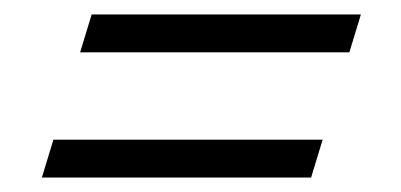

<svg xmlns="http://www.w3.org/2000/svg" viewBox="-20 -358 556 266"><path d="M107 -338H480L464 -285.5H91ZM54 -164.5H427L411 -112H38Z"/></svg>

Font: Newsreader 16pt Medium
Style: Italic
Weight: 500
Italic angle: -17°
Designer: Hugues Gentile
Foundry: Production Type
Version: Version 1.003